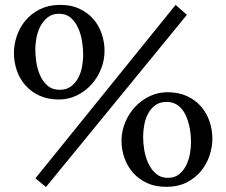

<svg xmlns="http://www.w3.org/2000/svg" viewBox="-20 -736 910 773"><path d="M122.1 -538.6Q122.1 -514.6 126.2 -486.1Q130.4 -457.5 141.4 -432.6Q152.3 -407.7 171.4 -391.1Q190.4 -374.5 220.2 -374.5Q247.6 -374.5 265.6 -387.9Q283.7 -401.4 294.7 -421.9Q305.7 -442.4 310.3 -467.3Q314.9 -492.2 314.9 -515.6Q314.9 -540.5 310.3 -569.6Q305.7 -598.6 294.7 -623.3Q283.7 -647.9 264.9 -664.3Q246.1 -680.7 218.3 -680.7Q189.9 -680.7 171.4 -665.5Q152.8 -650.4 141.8 -628.7Q130.9 -606.9 126.5 -582.3Q122.1 -557.6 122.1 -538.6ZM732.4 -676.3 165 17.1 122.6 -18.1 687 -716.3ZM36.1 -522.5Q36.1 -557.6 47.9 -591.8Q59.6 -626 82.8 -653.6Q106 -681.2 139.6 -698.2Q173.3 -715.3 217.3 -716.3Q263.7 -717.3 298.3 -701.4Q333 -685.5 355.7 -659.4Q378.4 -633.3 389.6 -599.6Q400.9 -565.9 400.9 -531.7Q400.9 -493.2 386.5 -457.5Q372.1 -421.9 347.2 -394.8Q322.3 -367.7 288.8 -351.6Q255.4 -335.4 217.3 -335.4Q172.4 -335.4 138.7 -351.1Q105 -366.7 82 -392.8Q59.1 -418.9 47.6 -452.6Q36.1 -486.3 36.1 -522.5ZM749 -161.6Q749 -177.7 747.3 -196Q745.6 -214.4 741.2 -232.7Q736.8 -251 729.5 -267.8Q722.2 -284.7 711.4 -297.6Q700.7 -310.5 685.5 -318.1Q670.4 -325.7 650.9 -325.7Q623.5 -325.7 605.5 -312.5Q587.4 -299.3 576.4 -278.8Q565.4 -258.3 560.8 -233.4Q556.2 -208.5 556.2 -185.1Q556.2 -159.7 561 -130.9Q565.9 -102.1 577.6 -77.4Q589.4 -52.7 608.4 -36.4Q627.4 -20 655.3 -20Q683.6 -20 701.7 -34.9Q719.7 -49.8 730.2 -71.8Q740.7 -93.8 744.9 -118.2Q749 -142.6 749 -161.6ZM835 -177.7Q835 -143.1 823.2 -108.6Q811.5 -74.2 788.6 -46.6Q765.6 -19 731.9 -1.7Q698.2 15.6 654.3 16.1Q607.9 17.1 573 1.2Q538.1 -14.6 515.1 -41Q492.2 -67.4 480.7 -100.8Q469.2 -134.3 469.2 -168.9Q469.2 -207.5 483.9 -242.9Q498.5 -278.3 523.7 -305.4Q548.8 -332.5 582.5 -348.6Q616.2 -364.7 654.3 -364.7Q698.7 -364.7 732.7 -349.1Q766.6 -333.5 789.3 -307.4Q812 -281.2 823.5 -247.6Q835 -213.9 835 -177.7Z"/></svg>

Font: Lora
Style: Regular
Weight: 400
Designer: Olga Karpushina, Alexei Vanyashin
Foundry: Cyreal (www.cyreal.org, a@cyreal.org)
Version: Version 1.014